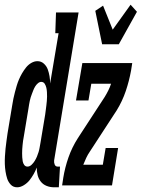

<svg xmlns="http://www.w3.org/2000/svg" viewBox="-45 -788 602 816"><path d="M28 8Q11 8 0.5 -3.5Q-10 -15 -14.5 -29Q-19 -43 -21.5 -59Q-24 -75 -24.5 -91Q-25 -107 -24 -123.5Q-23 -140 -21.5 -156Q-20 -172 -17.5 -188.5Q-15 -205 -13 -221L7 -341Q9 -355 12 -369Q15 -383 18.5 -396.5Q22 -410 26 -423.5Q30 -437 35.5 -450Q41 -463 48.5 -476Q56 -489 65.5 -501Q75 -513 88 -520.5Q101 -528 114 -528Q130 -528 141.5 -517.5Q153 -507 158 -493Q163 -479 165.5 -464Q168 -449 168 -433L204 -647H190L193 -735H289L185 -106Q184 -97 187.5 -88.5Q191 -80 200 -80H210L205 8H185Q168 8 153 2Q138 -4 128.5 -16Q119 -28 115 -43.5Q111 -59 111 -76Q106 -62 98 -48Q90 -34 80.5 -22Q71 -10 56.5 -1Q42 8 28 8ZM72 -80Q81 -80 89 -87.5Q97 -95 102.5 -104Q108 -113 112 -122.5Q116 -132 119 -142Q122 -152 123.5 -161.5Q125 -171 127 -181L147 -301Q148 -310 149.5 -320Q151 -330 152 -339.5Q153 -349 154 -358.5Q155 -368 155 -377.5Q155 -387 154.5 -396.5Q154 -406 152 -415Q150 -424 145 -432Q140 -440 130 -440Q123 -440 116 -434Q109 -428 104.5 -420.5Q100 -413 97 -405.5Q94 -398 91 -390Q88 -382 85.5 -374.5Q83 -367 81.5 -359Q80 -351 78.5 -343Q77 -335 76 -327L56 -207Q54 -198 53 -189.5Q52 -181 51 -172Q50 -163 49.5 -154Q49 -145 49 -136.5Q49 -128 49.5 -119.5Q50 -111 51.5 -102.5Q53 -94 58 -87Q63 -80 72 -80ZM389 -600 360 -742 393 -764 434 -662 510 -768 537 -738 460 -600ZM219 0 224 -33Q231 -76 246 -119Q261 -162 286 -201L400 -376Q408 -389 415 -403Q422 -417 427 -432H343L331 -361H278L305 -520H517L512 -488Q504 -444 489.5 -401Q475 -358 451 -319L337 -144Q328 -131 321.5 -117Q315 -103 309 -88H392L404 -159H457L431 0Z"/></svg>

Font: Iosevka Curly Slab Semibold
Style: Italic
Weight: 600
Italic angle: -9°
Monospace: yes
Designer: Belleve Invis
Foundry: Belleve Invis
Version: Version 22.1.2; ttfautohint (v1.8.4)